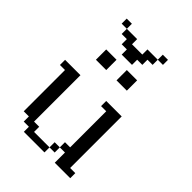

<svg xmlns="http://www.w3.org/2000/svg" viewBox="-163 -577 643 643"><g transform="rotate(45 158.5 -256.0)"><path d="M170.4 -23.9V-48.3H194.8V-23.9ZM72.8 0V-23.9H48.3V-48.3H23.9V-243.7H0V-268.1H72.8V-48.3H97.2V-23.9H170.4V0ZM219.2 0V-48.3H194.8V-72.8H219.2V-243.7H194.8V-268.1H268.1V-23.9H292.5V0ZM72.8 -341.3V-390.1H121.6V-341.3ZM170.4 -341.3V-390.1H219.2V-341.3ZM121.6 -414.6V-439H97.2V-463.4H72.8V-487.8H121.6V-463.4H170.4V-487.8H219.2V-463.4H194.8V-439H170.4V-414.6ZM48.3 -487.8V-511.7H72.8V-487.8ZM219.2 -487.8V-511.7H243.7V-487.8Z"/></g></svg>

Font: FS Mondwest Regular
Style: Regular
Weight: 400
Designer: NZWStudios2024
Foundry: https://fontstruct.com
Version: Version 1.0